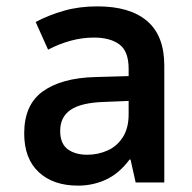

<svg xmlns="http://www.w3.org/2000/svg" viewBox="-20 -573 603 603"><path d="M225 10Q147 10 101.5 -32.5Q56 -75 56 -154Q56 -244 114.5 -286Q173 -328 278 -331L384 -334V-357Q384 -412 355 -433.5Q326 -455 275 -455Q238 -455 201.5 -445Q165 -435 131 -417L92 -504Q134 -526 181.5 -539.5Q229 -553 286 -553Q388 -553 442 -507Q496 -461 496 -367V0H406L390 -72H387Q354 -28 313 -9Q272 10 225 10ZM254 -87Q288 -87 318 -100.5Q348 -114 366 -142.5Q384 -171 384 -214V-256L310 -253Q236 -251 202.5 -228.5Q169 -206 169 -162Q169 -122 192.5 -104.5Q216 -87 254 -87Z"/></svg>

Font: Noto Sans Mono SemiCondensed SemiBold
Style: Regular
Weight: 600
Width: 4
Designer: Monotype Design Team
Foundry: Monotype Imaging Inc.
Version: Version 2.014; ttfautohint (v1.8.4.7-5d5b)